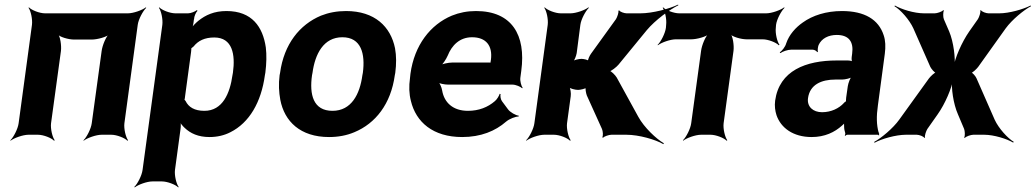

<svg xmlns="http://www.w3.org/2000/svg" viewBox="-20 -586 4504 835"><path d="M521 -50 579 -478C582 -502 602 -539 616 -552L614 -554C599 -542 560 -528 536 -528H176C152 -528 117 -542 106 -554L104 -552C114 -539 122 -502 119 -478L61 -50C58 -26 39 11 25 24L26 26C41 14 80 0 104 0H145C169 0 204 14 215 26L218 24C208 11 199 -26 202 -50L245 -364C248 -388 242 -428 231 -440L229 -438C239 -425 278 -414 302 -414H379C403 -414 444 -425 458 -438L456 -440C441 -428 425 -388 422 -364L379 -50C376 -26 357 11 343 24L344 26C359 14 398 0 422 0H464C488 0 523 14 534 26L537 24C527 11 518 -26 521 -50Z M823 -500 824 -503C824 -514 832 -533 839 -539L836 -542C829 -536 810 -528 798 -528H743C719 -528 684 -542 673 -554L671 -552C681 -539 689 -502 686 -478L600 153C597 177 578 214 564 227L566 229C581 217 619 203 643 203H684C708 203 744 217 755 229L757 227C747 214 738 177 741 153L765 -24C767 -37 767 -54 763 -62L760 -60C763 -52 774 -38 783 -30C808 -6 842 10 891 10C924 10 955 3 982 -11C1064 -52 1116 -141 1132 -259L1134 -270C1139 -310 1140 -347 1136 -380C1123 -469 1076 -538 965 -538C912 -538 874 -521 842 -495C831 -486 815 -470 811 -461L814 -460C819 -469 822 -487 823 -500ZM869 -104C826 -104 800 -120 787 -147C786 -149 780 -155 779 -154L782 -151C783 -152 785 -165 785 -168L811 -360C811 -363 813 -377 812 -378L809 -375C810 -374 820 -382 822 -384C842 -409 870 -423 912 -423C991 -423 1004 -349 993 -270L991 -259C980 -180 948 -104 869 -104Z M1198 -269 1196 -259C1191 -220 1193 -185 1199 -152C1217 -58 1286 10 1411 10C1451 10 1488 3 1521 -11C1613 -49 1680 -134 1697 -259L1699 -269C1704 -308 1704 -343 1698 -376C1679 -470 1610 -538 1485 -538C1445 -538 1409 -531 1376 -518C1283 -479 1215 -394 1198 -269ZM1558 -269 1556 -259C1545 -176 1508 -104 1426 -104C1342 -104 1325 -175 1337 -259L1339 -269C1350 -351 1387 -424 1469 -424C1551 -424 1569 -352 1558 -269Z M2050 -538C2012 -538 1977 -531 1945 -518C1852 -479 1782 -390 1765 -265L1763 -246C1758 -211 1759 -178 1767 -147C1789 -55 1863 10 1990 10C2071 10 2134 -16 2181 -57C2195 -69 2223 -80 2235 -79L2236 -83C2223 -84 2198 -98 2189 -111L2163 -146C2157 -154 2155 -169 2157 -177L2153 -178C2151 -170 2141 -153 2132 -146C2102 -120 2063 -104 2015 -104C1950 -104 1912 -140 1903 -192C1901 -206 1892 -226 1884 -233L1881 -229C1889 -223 1913 -218 1929 -218H2209C2223 -218 2244 -209 2251 -202L2253 -204C2247 -212 2241 -234 2243 -248L2247 -278C2268 -434 2206 -538 2050 -538ZM2115 -326 2114 -320C2114 -317 2112 -311 2114 -310L2117 -312C2116 -314 2110 -314 2107 -314H1947C1930 -314 1902 -308 1891 -301L1894 -297C1905 -305 1920 -328 1927 -344C1945 -389 1979 -424 2033 -424C2094 -424 2123 -387 2115 -326Z M2532 -171 2598 -25C2602 -16 2604 5 2599 11L2603 13C2607 7 2629 0 2639 0H2704C2759 0 2831 21 2865 41L2867 37C2834 18 2781 -32 2756 -78L2662 -249C2656 -259 2637 -279 2628 -279V-275C2637 -275 2662 -295 2670 -305L2793 -455C2829 -498 2893 -545 2930 -563L2929 -566C2892 -548 2818 -528 2765 -528H2705C2695 -528 2675 -535 2673 -541L2669 -539C2672 -533 2664 -511 2659 -503L2550 -352C2544 -344 2535 -324 2537 -318L2541 -320C2539 -326 2517 -330 2509 -330C2497 -330 2476 -325 2469 -319L2471 -316C2478 -322 2486 -343 2488 -355L2504 -478C2507 -502 2527 -539 2541 -552L2539 -554C2524 -542 2485 -528 2461 -528H2419C2395 -528 2360 -542 2349 -554L2347 -552C2357 -539 2365 -502 2362 -478L2304 -50C2301 -26 2282 11 2268 24L2269 26C2284 14 2323 0 2347 0H2389C2413 0 2448 14 2459 26L2462 24C2452 11 2443 -26 2446 -50L2462 -167C2464 -180 2461 -203 2455 -210L2452 -208C2458 -201 2481 -195 2494 -195C2503 -195 2527 -200 2532 -206L2528 -208C2524 -202 2529 -179 2532 -171Z M3354 -465 3355 -478C3358 -502 3378 -539 3392 -552L3390 -554C3375 -542 3336 -528 3312 -528H2934C2910 -528 2875 -542 2864 -554L2862 -552C2872 -539 2880 -502 2877 -478L2876 -465C2873 -441 2854 -404 2840 -391L2841 -389C2856 -401 2895 -415 2919 -415H2986C3010 -415 3051 -426 3065 -439L3063 -441C3048 -429 3032 -389 3029 -365L2986 -50C2983 -26 2964 11 2950 24L2951 26C2966 14 3005 0 3029 0H3070C3094 0 3129 14 3140 26L3143 24C3133 11 3124 -26 3127 -50L3170 -365C3173 -389 3167 -429 3156 -441L3154 -439C3164 -426 3203 -415 3227 -415H3297C3321 -415 3356 -401 3367 -389L3370 -391C3360 -404 3351 -441 3354 -465Z M3798 -128 3828 -352C3832 -383 3831 -410 3823 -433C3801 -501 3740 -538 3642 -538C3573 -538 3514 -519 3471 -488C3441 -467 3412 -436 3399 -397C3395 -382 3381 -365 3371 -358L3374 -355C3383 -362 3406 -370 3421 -370H3514C3522 -370 3532 -364 3534 -359L3537 -361C3535 -366 3537 -383 3540 -390C3553 -419 3583 -434 3619 -434C3672 -434 3693 -404 3686 -353L3684 -338C3683 -331 3684 -318 3687 -314L3690 -317C3687 -321 3674 -323 3667 -323H3619C3485 -323 3369 -279 3351 -148C3348 -125 3351 -104 3357 -85C3376 -30 3429 10 3510 10C3567 10 3610 -11 3642 -40C3647 -44 3653 -50 3655 -54L3652 -55C3650 -51 3651 -43 3651 -37C3651 -26 3653 -16 3656 -7C3657 -5 3655 1 3654 3L3656 5C3657 3 3662 0 3665 0H3797C3799 0 3801 2 3802 3L3804 1C3803 0 3802 -2 3802 -4C3802 -5 3804 -7 3804 -7L3801 -10C3792 -43 3791 -80 3798 -128ZM3494 -159C3502 -218 3552 -240 3613 -240H3642C3656 -240 3681 -246 3689 -253L3686 -256C3678 -249 3669 -225 3667 -211L3660 -162C3660 -159 3658 -145 3660 -143L3663 -146C3661 -148 3652 -141 3650 -138C3629 -115 3595 -98 3555 -98C3516 -98 3489 -122 3494 -159Z M4108 -449 4085 -502C4081 -511 4081 -533 4085 -540L4082 -542C4077 -535 4055 -528 4045 -528H3999C3955 -528 3899 -546 3872 -562L3870 -559C3897 -543 3935 -500 3952 -463L4026 -295C4030 -287 4045 -268 4053 -268V-272C4045 -272 4026 -253 4020 -245L3891 -66C3864 -28 3812 15 3782 31L3783 35C3813 18 3876 0 3920 0H3967C3977 0 3997 7 4000 14L4003 12C4000 5 4008 -17 4013 -25L4058 -89C4090 -134 4120 -204 4125 -243H4121C4116 -204 4126 -134 4146 -89L4173 -25C4176 -17 4178 5 4173 12L4176 14C4181 7 4203 0 4213 0H4260C4303 0 4359 18 4386 34L4389 31C4362 15 4323 -28 4306 -65L4227 -245C4224 -253 4209 -272 4201 -272V-268C4209 -268 4228 -287 4234 -295L4354 -463C4381 -500 4433 -543 4464 -559L4462 -562C4431 -546 4369 -528 4326 -528H4279C4269 -528 4249 -535 4246 -542L4243 -540C4246 -533 4238 -511 4233 -503L4195 -449C4163 -403 4132 -332 4127 -293H4131C4136 -332 4127 -404 4108 -449Z"/></svg>

Font: Asimov
Style: EdgeIt
Weight: 500
Designer: Google
Version: Version 2.000980: 2014